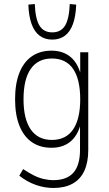

<svg xmlns="http://www.w3.org/2000/svg" viewBox="-20 -747 540 955"><path d="M246 188Q201 188 157.5 172.5Q114 157 76 127L95 94Q122 112 146.5 124.5Q171 137 196 143Q221 149 246 149Q312 149 345 112Q378 75 378 -2V-133H382Q367 -73 330 -42.5Q293 -12 236 -12Q179 -12 138.5 -40Q98 -68 76.5 -122Q55 -176 55 -253Q55 -331 76.5 -385Q98 -439 138.5 -467Q179 -495 236 -495Q293 -495 330.5 -464Q368 -433 383 -372H379V-487H419V-1Q419 60 399.5 102.5Q380 145 341 166.5Q302 188 246 188ZM238 -51Q308 -51 343.5 -103Q379 -155 379 -253Q379 -353 343.5 -404.5Q308 -456 238 -456Q169 -456 133 -404.5Q97 -353 97 -253Q97 -155 133 -103Q169 -51 238 -51ZM240 -550Q203 -550 177 -569.5Q151 -589 137 -628Q123 -667 121 -724L153 -727Q156 -653 176.5 -619.5Q197 -586 240 -586Q283 -586 303.5 -619.5Q324 -653 327 -727L359 -724Q357 -667 343 -628Q329 -589 303 -569.5Q277 -550 240 -550Z"/></svg>

Font: Nunito Sans 10pt Condensed ExtraLight
Style: Regular
Weight: 250
Width: 3
Designer: Vernon Adams
Foundry: Vernon Adams
Version: Version 3.101;gftools[0.9.27]